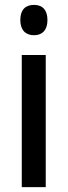

<svg xmlns="http://www.w3.org/2000/svg" viewBox="-20 -765 276 785"><path d="M119 -745C84 -745 63 -725 63 -683C63 -642 85 -621 119 -621C153 -621 174 -642 174 -683C174 -724 154 -745 119 -745ZM167 -540H69V0H167Z"/></svg>

Font: Noto Sans Thai Cond Med
Style: Regular
Weight: 500
Width: 3
Designer: Monotype Design Team
Foundry: Monotype Imaging Inc.
Version: Version 2.002